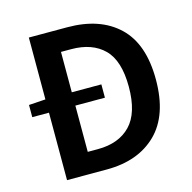

<svg xmlns="http://www.w3.org/2000/svg" viewBox="-96 -727 820 822"><g transform="rotate(-15 314.5 -316.0)"><path d="M28 -299V-353L104 -358H350V-299ZM102 0V-632H272Q417 -632 499 -554Q581 -476 581 -318Q581 -160 499.5 -80Q418 0 278 0ZM219 -94H264Q357 -94 409 -148Q461 -202 461 -318Q461 -434 409 -485.5Q357 -537 264 -537H219Z"/></g></svg>

Font: Narnoor SemiBold
Style: Regular
Weight: 600
Designer: S. Sridhar Murthy
Foundry: SIL International
Version: Version 3.000